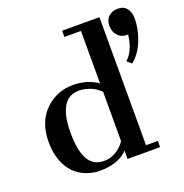

<svg xmlns="http://www.w3.org/2000/svg" viewBox="-146 -963 1060 1105"><g transform="rotate(-20 383.5 -411.0)"><path d="M637.2 -530.3Q689 -576.7 699.7 -672.4Q697.3 -671.9 695.3 -671.9H690.9Q657.7 -671.9 636.5 -695.8Q615.2 -719.7 615.2 -754.4Q615.2 -806.6 659.7 -825.7Q674.3 -832 694.3 -832Q730.5 -832 748.8 -807.6Q767.1 -783.2 767.1 -748Q767.1 -680.7 740.2 -613.3Q713.4 -545.9 664.6 -507.3ZM451.7 -50.8Q394 9.8 279.3 9.8Q241.2 9.8 199.5 -5.1Q157.7 -20 126.2 -51.8Q94.7 -83.5 76.4 -132.6Q58.1 -181.6 58.1 -246.1Q58.1 -367.2 128.9 -437.5Q199.7 -507.8 301.8 -507.8Q366.2 -507.8 420.9 -481.4Q438.5 -473.1 451.7 -462.9V-784.2H350.6V-822.3H578.6V-38.1H650.9V0H451.7ZM322.3 -465.8Q194.8 -465.8 194.8 -251Q194.8 -91.3 263.7 -49.8Q287.6 -35.2 324.5 -35.4Q361.3 -35.6 395.3 -55.7Q429.2 -75.7 451.7 -109.4V-411.1Q414.1 -450.2 356 -461.9Q338.4 -465.8 322.3 -465.8Z"/></g></svg>

Font: Cantata One
Style: Regular
Weight: 400
Designer: Joana Maria Correia da Silva
Foundry: Joana Maria Correia da Silva
Version: Version 1.002